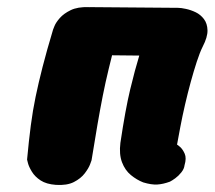

<svg xmlns="http://www.w3.org/2000/svg" viewBox="-20 -520 603 539"><path d="M382 -8Q364 -15 347.5 -28.5Q331 -42 322.5 -64.5Q314 -87 318 -119Q332 -213 345.5 -269Q359 -325 371 -364L275 -365L232 -500L480 -498Q488 -498 502 -495Q516 -492 529.5 -485.5Q543 -479 552.5 -466.5Q562 -454 562.5 -435Q563 -416 549 -389Q541 -373 532.5 -347Q524 -321 515.5 -290Q507 -259 499.5 -226.5Q492 -194 486.5 -165Q481 -136 477 -114Q478 -114 485.5 -107.5Q493 -101 498.5 -88.5Q504 -76 498 -56Q497 -46 489 -36Q481 -26 472 -19.5Q463 -13 457 -10Q438 -3 421.5 -2Q405 -1 382 -8ZM137 -1Q110 -3 94 -13.5Q78 -24 69.5 -38Q61 -52 58.5 -62Q56 -72 56 -72Q61 -126 66.5 -168Q72 -210 80 -248.5Q88 -287 99.5 -332Q111 -377 129 -437Q129 -437 133 -447Q137 -457 148 -469.5Q159 -482 178.5 -491.5Q198 -501 229 -500Q261 -499 277.5 -486Q294 -473 300 -456.5Q306 -440 306.5 -427.5Q307 -415 307 -415Q295 -367 285.5 -328Q276 -289 268.5 -251Q261 -213 253.5 -169.5Q246 -126 237 -70Q237 -70 233 -59Q229 -48 218 -33.5Q207 -19 187.5 -9Q168 1 137 -1Z"/></svg>

Font: Sour Gummy Black
Style: Italic
Weight: 900
Italic angle: -11.3°
Designer: Stefie Justprince
Foundry: Eifetstype
Version: Version 1.000